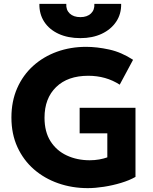

<svg xmlns="http://www.w3.org/2000/svg" viewBox="-20 -957 792 992"><path d="M433.5 15Q352.5 15 281 -10Q209.5 -35 155.2 -82.2Q101 -129.5 70 -197Q39 -264.5 39 -349.5Q39 -434 68.8 -501.5Q98.5 -569 151.5 -616.8Q204.5 -664.5 274.5 -689.8Q344.5 -715 425 -715Q480.5 -715 543.8 -701.2Q607 -687.5 667.5 -648L598.5 -519.5Q527.5 -565.5 436 -565.5Q330 -565.5 270 -507.2Q210 -449 210 -348.5Q210 -276 241 -227.2Q272 -178.5 325 -153.8Q378 -129 443.5 -129Q469.5 -129 493 -133.2Q516.5 -137.5 534.5 -144V-268H391.5V-400H680V-43Q648.5 -25 605.2 -12Q562 1 516.8 8Q471.5 15 433.5 15ZM395.5 -760Q331 -760 282.8 -782.2Q234.5 -804.5 208.5 -844.5Q182.5 -884.5 183.5 -937H322.5Q320.5 -906 340.2 -887.2Q360 -868.5 395.5 -868.5Q430 -868.5 449.8 -887.2Q469.5 -906 467.5 -937H606Q607 -884.5 580 -844.5Q553 -804.5 505.2 -782.2Q457.5 -760 395.5 -760Z"/></svg>

Font: Geologica
Style: Bold
Weight: 700
Designer: Sindre Bremnes, Frode Helland
Foundry: Monokrom Skriftforlag AS
Version: Version 1.010; ttfautohint (v1.8.4.7-5d5b);gftools[0.9.28]